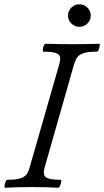

<svg xmlns="http://www.w3.org/2000/svg" viewBox="-20 -872 485 895"><path d="M4 3Q0 3 1 -6Q2 -15 6 -24.5Q10 -34 14 -34Q54 -34 74.5 -40.5Q95 -47 104 -59.5Q113 -72 118 -91L257 -575Q262 -594 260 -606Q258 -618 241 -624.5Q224 -631 183 -631Q179 -631 179.5 -640.5Q180 -650 184 -659Q188 -668 193 -668Q224 -667 255 -666.5Q286 -666 317 -666Q348 -666 379 -666.5Q410 -667 441 -668Q446 -668 445 -659Q444 -650 440 -640.5Q436 -631 431 -631Q391 -631 370.5 -624.5Q350 -618 341 -606Q332 -594 326 -575L188 -91Q183 -72 185 -59.5Q187 -47 204.5 -40.5Q222 -34 262 -34Q267 -34 265.5 -24.5Q264 -15 260 -6Q256 3 251 3Q190 0 128 0Q67 0 4 3ZM350 -747Q328 -747 312.5 -762.5Q297 -778 297 -800Q297 -821 312.5 -836.5Q328 -852 350 -852Q372 -852 387.5 -836.5Q403 -821 403 -800Q403 -778 387.5 -762.5Q372 -747 350 -747Z"/></svg>

Font: Junicode
Style: Italic
Weight: 400
Italic angle: -11°
Designer: Peter S. Baker
Version: Version 2.100; ttfautohint (v1.8.4)